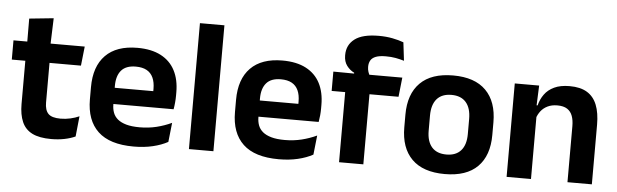

<svg xmlns="http://www.w3.org/2000/svg" viewBox="-46 -833 3226 1004"><g transform="rotate(5 1567.0 -331.0)"><path d="M246 10.5Q183.5 10.5 146.2 -8.2Q109 -27 92.5 -65Q76 -103 76 -158.5V-444.5H203V-177.5Q203 -137.5 221.2 -118.8Q239.5 -100 285.5 -100Q312.5 -100 337.5 -105.8Q362.5 -111.5 383.5 -121L372.5 -14Q347.5 -2.5 315.2 4Q283 10.5 246 10.5ZM368 -385.5H5V-486.5H379ZM199.5 -477H77.5L77 -607L204.5 -620Z M679 12Q553 12 491.5 -46Q430 -104 430 -214V-278Q430 -387 487.5 -445.5Q545 -504 654.5 -504Q728.5 -504 778 -478Q827.5 -452 852.2 -404.2Q877 -356.5 877 -290V-272.5Q877 -254.5 875.2 -235.8Q873.5 -217 870.5 -200.5H754.5Q756 -228 756.2 -252.8Q756.5 -277.5 756.5 -297.5Q756.5 -332 745.5 -356.2Q734.5 -380.5 712 -393Q689.5 -405.5 654.5 -405.5Q603 -405.5 578.5 -377Q554 -348.5 554 -296V-250.5L554.5 -236V-197.5Q554.5 -174.5 561.8 -155Q569 -135.5 586 -121.2Q603 -107 631.2 -99Q659.5 -91 702 -91Q748 -91 789.8 -101.2Q831.5 -111.5 869 -129L858 -28Q824.5 -9.5 779.2 1.2Q734 12 679 12ZM844.5 -200.5H498V-285.5H844.5Z M1097 0H968.5V-661H1097Z M1440.5 12Q1314.5 12 1253 -46Q1191.5 -104 1191.5 -214V-278Q1191.5 -387 1249 -445.5Q1306.5 -504 1416 -504Q1490 -504 1539.5 -478Q1589 -452 1613.8 -404.2Q1638.5 -356.5 1638.5 -290V-272.5Q1638.5 -254.5 1636.8 -235.8Q1635 -217 1632 -200.5H1516Q1517.5 -228 1517.8 -252.8Q1518 -277.5 1518 -297.5Q1518 -332 1507 -356.2Q1496 -380.5 1473.5 -393Q1451 -405.5 1416 -405.5Q1364.5 -405.5 1340 -377Q1315.5 -348.5 1315.5 -296V-250.5L1316 -236V-197.5Q1316 -174.5 1323.2 -155Q1330.5 -135.5 1347.5 -121.2Q1364.5 -107 1392.8 -99Q1421 -91 1463.5 -91Q1509.5 -91 1551.2 -101.2Q1593 -111.5 1630.5 -129L1619.5 -28Q1586 -9.5 1540.8 1.2Q1495.5 12 1440.5 12ZM1606 -200.5H1259.5V-285.5H1606Z M1906.5 -676.5Q1945.5 -676.5 1978.5 -670Q2011.5 -663.5 2037 -654L2048.5 -558Q2027 -564.5 2003.8 -568.8Q1980.5 -573 1952.5 -573Q1919 -573 1899.8 -565.5Q1880.5 -558 1872.5 -544Q1864.5 -530 1864.5 -511V-509.5Q1864.5 -496 1868.5 -484Q1872.5 -472 1878 -462.5L1794.5 -459.5V-473Q1771.5 -484 1755.5 -505.5Q1739.5 -527 1739.5 -559V-561.5Q1739.5 -614.5 1780.2 -645.5Q1821 -676.5 1906.5 -676.5ZM1884 0H1756.5V-433H1884ZM2036.5 -368H1685.5V-469.5L1809.5 -468.5L1859.5 -469.5H2047.5Z M2312 13.5Q2198 13.5 2139.2 -45Q2080.5 -103.5 2080.5 -211.5V-278Q2080.5 -386.5 2139.2 -445.2Q2198 -504 2312 -504Q2425.5 -504 2484 -445.2Q2542.5 -386.5 2542.5 -278V-211.5Q2542.5 -103.5 2484.2 -45Q2426 13.5 2312 13.5ZM2312 -89Q2362 -89 2388.2 -119Q2414.5 -149 2414.5 -205V-284.5Q2414.5 -341.5 2388.2 -371.8Q2362 -402 2312 -402Q2261.5 -402 2235.2 -371.8Q2209 -341.5 2209 -284.5V-205Q2209 -149 2235.2 -119Q2261.5 -89 2312 -89Z M3083.5 0H2955.5V-294.5Q2955.5 -325.5 2947.2 -348Q2939 -370.5 2920 -383Q2901 -395.5 2868 -395.5Q2839 -395.5 2817.2 -385Q2795.5 -374.5 2781.8 -356.8Q2768 -339 2761 -316.5L2741 -386.5H2765Q2773 -419 2791.8 -445Q2810.5 -471 2842.8 -486.2Q2875 -501.5 2923.5 -501.5Q2980 -501.5 3015 -480.2Q3050 -459 3066.8 -417Q3083.5 -375 3083.5 -313ZM2764 0H2636V-490.5H2764L2759 -371L2764 -360.5Z"/></g></svg>

Font: Anek Kannada SemiBold
Style: Regular
Weight: 600
Version: Version 1.003